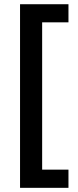

<svg xmlns="http://www.w3.org/2000/svg" viewBox="-20 -734 370 912"><path d="M305.2 71.8H180.2V-627.9H305.2V-713.9H75.2V158.2H305.2Z"/></svg>

Font: Sahel SemiBold
Style: Bold
Weight: 600
Foundry: Saber Rastikerdar (saber.rastikerdar@gmail.com)
Version: Version 3.4.0